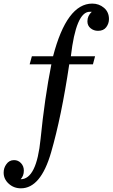

<svg xmlns="http://www.w3.org/2000/svg" viewBox="-123 -797 618 1053"><path d="M-8.3 235.8Q-47.4 235.8 -75.2 210.4Q-103 185.1 -103 149.9Q-103 124 -88.4 104Q-72.8 81.1 -45.9 81.1Q-23.4 81.1 -7.8 97.7Q7.8 114.3 7.8 138.7Q7.8 167.5 -9.8 186Q77.6 186 99.6 -35.4Q121.6 -256.8 158.7 -444.3H39.6L51.8 -488.3H168Q243.2 -777.3 382.8 -777.3Q419.9 -777.3 447.3 -754.2Q474.6 -731 474.6 -692.4Q474.6 -668 459.7 -647.9Q444.8 -627.9 414.6 -627.9Q391.1 -627.9 373.8 -642.1Q356.4 -656.2 356.4 -680.2Q356.4 -710.4 380.4 -732.4H369.1Q293.9 -732.4 265.6 -488.3H398.4L386.7 -444.3H256.8Q213.9 -156.7 157 39.6Q100.1 235.8 -8.3 235.8Z"/></svg>

Font: Munson
Style: Italic
Weight: 400
Italic angle: -12°
Designer: Paul James MIller
Foundry: High-Logic / Made with FontCreator
Version: Version 2.10;May 5, 2019;FontCreator 11.5.0.2430 64-bit